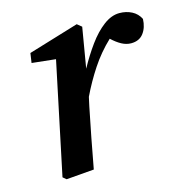

<svg xmlns="http://www.w3.org/2000/svg" viewBox="-81 -571 632 655"><g transform="rotate(-15 234.5 -243.0)"><path d="M64 -2 147 -397 63 -406 68 -440 246 -494 262 -481 238 -339Q261 -381 286.5 -416Q312 -451 340 -472Q368 -493 396 -493Q420 -493 439.5 -483Q459 -473 469 -453Q468 -423 453 -403Q438 -383 409 -383Q392 -383 375.5 -392Q359 -401 342 -417Q303 -380 274 -336Q245 -292 222 -244L215 -212Q204 -159 194 -106.5Q184 -54 174 0L76 8Z"/></g></svg>

Font: Source Serif Pro SemiBold
Style: Italic
Weight: 600
Italic angle: -12°
Designer: Frank Grießhammer
Foundry: Adobe Systems Incorporated
Version: Version 3.001;hotconv 1.0.111;makeotfexe 2.5.65597